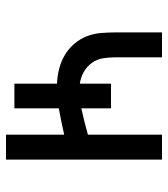

<svg xmlns="http://www.w3.org/2000/svg" viewBox="20 -580 560 640"><g transform="rotate(90 300.0 -260.0)"><path d="M429 0V-194Q407 -189 385.5 -184.5Q364 -180 341 -176V-28H259V-170Q234 -171 210 -177Q186 -183 164.5 -195.5Q143 -208 126.5 -227Q110 -246 101 -269Q92 -292 90 -317Q88 -342 88 -366V-520H171V-366Q171 -346 174 -325Q177 -304 189 -287Q201 -270 219.5 -259.5Q238 -249 259 -246V-350H341V-251Q364 -256 385.5 -261.5Q407 -267 429 -273V-520H512V0Z"/></g></svg>

Font: Zed Mono Extended
Style: Regular
Weight: 400
Width: 7
Monospace: yes
Designer: Belleve Invis
Foundry: Belleve Invis
Version: Version 1.0.0; ttfautohint (v1.8.4)